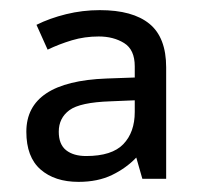

<svg xmlns="http://www.w3.org/2000/svg" viewBox="-20 -742 397 379"><path d="M177 -722Q242 -722 275 -695Q308 -668 308 -609V-389H261L249 -431Q229 -410 201 -396.5Q173 -383 135 -383Q88 -383 60 -407.5Q32 -432 32 -482Q32 -581 190 -587L246 -589V-611Q246 -644 225 -657Q204 -670 175 -670Q147 -670 122 -662.5Q97 -655 74 -644L52 -693Q78 -706 110.5 -714Q143 -722 177 -722ZM198 -542Q138 -540 117 -524.5Q96 -509 96 -482Q96 -457 110.5 -445.5Q125 -434 150 -434Q201 -434 223.5 -457.5Q246 -481 246 -521V-544Z"/></svg>

Font: Noto Sans Tifinagh Air
Style: Regular
Weight: 400
Designer: JamraPatel
Foundry: JamraPatel LLC
Version: Version 2.006; ttfautohint (v1.8.4.7-5d5b)